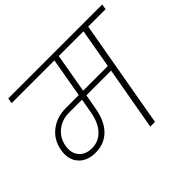

<svg xmlns="http://www.w3.org/2000/svg" viewBox="-165 -960 1181 1181"><g transform="rotate(-45 425.0 -370.0)"><path d="M180.2 -159.2Q238.3 -159.2 277.6 -200.2Q316.9 -241.2 331.1 -316.9L348.1 -414.1H235.8Q174.8 -414.1 130.9 -379.2Q86.9 -344.2 76.2 -286.1Q65.9 -229 95.7 -194.1Q125.5 -159.2 180.2 -159.2ZM606.9 -448.2 651.9 -705.1H437L392.1 -448.2ZM26.9 -705.1 33.2 -740.2H850.1L844.2 -705.1H692.9L568.8 0H527.8L601.1 -414.1H386.2L369.1 -318.8Q353 -223.1 303 -173.6Q252.9 -124 176.8 -124Q103 -124 64.2 -169.2Q25.4 -214.4 38.1 -286.1Q50.8 -360.8 106.9 -404.5Q163.1 -448.2 241.2 -448.2H354L398.9 -705.1Z"/></g></svg>

Font: SVN-Poppins ExtraLight
Style: Italic
Weight: 200
Italic angle: -10°
Designer: Ninad Kale (Devanagari), Jonny Pinhorn (Latin)
Foundry: Indian Type Foundry
Version: Version 3.002 2017